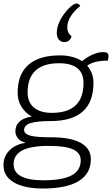

<svg xmlns="http://www.w3.org/2000/svg" viewBox="-37 -877 642 1099"><path d="M580 -530Q500 -530 462 -501Q498 -460 498 -403Q498 -184 253 -184Q173 -184 137 -172Q101 -160 101 -133Q101 -110 136.5 -100.5Q172 -91 260 -91Q368 -91 425.5 -59Q483 -27 483 34Q483 117 413.5 159.5Q344 202 209 202Q102 202 42.5 167Q-17 132 -17 68Q-17 19 16.5 -15.5Q50 -50 106 -59V-62Q81 -67 66 -85Q51 -103 51 -126Q51 -160 76 -182Q101 -204 145 -210Q107 -231 85.5 -266.5Q64 -302 64 -346Q64 -452 125.5 -506Q187 -560 306 -560Q381 -560 433 -527Q462 -551 494 -565Q526 -579 554 -579Q570 -579 577 -573.5Q584 -568 584 -555Q584 -542 580 -530ZM441 -402Q441 -515 300 -515Q212 -515 166.5 -473Q121 -431 121 -349Q121 -292 157 -261.5Q193 -231 260 -231Q441 -231 441 -402ZM41 63Q41 155 212 155Q320 155 372.5 127Q425 99 425 41Q425 -2 381 -22Q337 -42 242 -42Q140 -42 90.5 -16Q41 10 41 63ZM288 -689Q288 -723 306.5 -759.5Q325 -796 354 -826Q383 -857 402 -857Q409 -857 414.5 -852.5Q420 -848 422 -842Q390 -818 369 -785.5Q348 -753 348 -719Q348 -688 372 -670Q370 -656 359 -646Q348 -636 332 -636Q312 -636 300 -650Q288 -664 288 -689Z"/></svg>

Font: Krub Light
Style: Italic
Weight: 300
Italic angle: -8°
Designer: Ekaluck Peanpanawate
Foundry: Cadson Demak Co.,Ltd.
Version: Version 1.000; ttfautohint (v1.6)